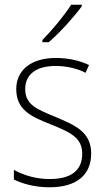

<svg xmlns="http://www.w3.org/2000/svg" viewBox="-20 -785 449 815"><path d="M327 -758V-765H282C253 -719 203 -659 160 -615V-606H187C234 -646 294 -713 327 -758ZM367 -133C367 -227 296 -254 215 -289C137 -321 87 -340 87 -407C87 -471 136 -505 216 -505C262 -505 310 -494 343 -476L358 -509C320 -527 272 -539 217 -539C112 -539 49 -487 49 -407C49 -317 113 -290 198 -256C277 -224 329 -201 329 -133C329 -65 287 -25 190 -25C135 -25 82 -40 39 -64V-23C73 -6 126 10 190 10C307 10 367 -44 367 -133Z"/></svg>

Font: Noto Sans Lao UI SemCond ExtLt
Style: Regular
Weight: 200
Width: 4
Designer: Monotype Design Team
Foundry: Monotype Imaging Inc.
Version: Version 2.000